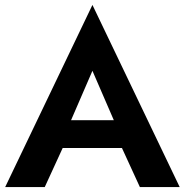

<svg xmlns="http://www.w3.org/2000/svg" viewBox="-20 -761 751 781"><path d="M549 0 476 -159H235L162 0H1L356 -741L711 0ZM356 -473 269 -272H443Z"/></svg>

Font: Jost* Semi
Style: Regular
Weight: 600
Version: Version 3.7